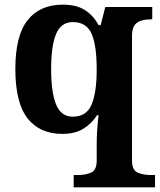

<svg xmlns="http://www.w3.org/2000/svg" viewBox="-20 -566 688 826"><path d="M297 240V187H315Q348 187 372 176.5Q396 166 396 125V52Q396 20 398.5 -13Q401 -46 404 -70H397Q376 -36 340 -13Q304 10 248 10Q151 10 98.5 -57Q46 -124 46 -269Q46 -413 99 -479.5Q152 -546 250 -546Q309 -546 345.5 -522.5Q382 -499 404 -458H413L433 -536H635V-483H631Q609 -483 590 -478Q571 -473 559.5 -458.5Q548 -444 548 -413V125Q548 166 572 176.5Q596 187 629 187H647V240ZM293 -64Q352 -64 374 -116Q396 -168 396 -267Q396 -371 374 -421Q352 -471 293 -471Q243 -471 221.5 -420.5Q200 -370 200 -268Q200 -168 221.5 -116Q243 -64 293 -64Z"/></svg>

Font: Noto Serif Oriya
Style: Bold
Weight: 700
Designer: David Williams
Foundry: Google LLC, David Williams
Version: Version 1.051; ttfautohint (v1.8.4.7-5d5b)